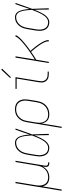

<svg xmlns="http://www.w3.org/2000/svg" viewBox="990 -1805 1002 3058"><g transform="rotate(-90 1491.0 -276.0)"><path d="M-18 205 103 -530H123L70 -210Q66 -186 65 -162Q64 -138 68 -115.5Q72 -93 82 -72.5Q92 -52 109 -37.5Q126 -23 149 -16.5Q172 -10 196 -10Q219 -10 242 -15Q265 -20 286 -32Q307 -44 324.5 -61.5Q342 -79 354 -100Q366 -121 373 -143.5Q380 -166 383 -189L440 -530H459L381 -58Q380 -49 381 -39.5Q382 -30 388 -23Q394 -16 403 -13Q412 -10 422 -10H434V8H419Q405 8 392.5 4Q380 0 372 -9.5Q364 -19 362 -32Q360 -45 362 -58L368 -99Q356 -74 337.5 -53Q319 -32 295.5 -18Q272 -4 246 2Q220 8 194 8Q169 8 144.5 2Q120 -4 101 -18Q82 -32 69.5 -53Q57 -74 51 -97L1 205Z M667 8Q642 8 617 0.5Q592 -7 574 -23.5Q556 -40 546 -62.5Q536 -85 532 -110Q528 -135 529.5 -161Q531 -187 535 -213L557 -343Q561 -367 568 -391Q575 -415 587 -437.5Q599 -460 616.5 -479.5Q634 -499 655.5 -513Q677 -527 701.5 -532.5Q726 -538 751 -538Q776 -538 797 -525.5Q818 -513 831 -493.5Q844 -474 851.5 -451Q859 -428 864 -404Q869 -380 872 -355.5Q875 -331 877 -306Q896 -362 915 -418Q934 -474 954 -530H973Q950 -464 927 -397.5Q904 -331 879 -265Q883 -199 884 -132.5Q885 -66 888 0H868Q867 -56 866.5 -112.5Q866 -169 864 -226Q854 -201 843.5 -176.5Q833 -152 821 -128Q809 -104 794.5 -81Q780 -58 761 -38Q742 -18 717.5 -5Q693 8 667 8ZM667 -10Q695 -10 720 -26Q745 -42 763 -65Q781 -88 795 -113Q809 -138 820.5 -164Q832 -190 842.5 -216Q853 -242 863 -268Q862 -287 860.5 -306.5Q859 -326 857 -345Q855 -364 852.5 -383Q850 -402 845 -420.5Q840 -439 833.5 -456.5Q827 -474 815.5 -488Q804 -502 787 -511Q770 -520 751 -520Q729 -520 706.5 -514.5Q684 -509 664.5 -496Q645 -483 629 -465Q613 -447 602.5 -426.5Q592 -406 585.5 -384Q579 -362 576 -340L554 -210Q550 -187 548.5 -163.5Q547 -140 550.5 -118Q554 -96 562 -75.5Q570 -55 585.5 -39.5Q601 -24 622.5 -17Q644 -10 667 -10Z M982 205 1073 -343Q1077 -368 1084.5 -393Q1092 -418 1105.5 -441Q1119 -464 1138.5 -483Q1158 -502 1181 -515Q1204 -528 1230 -533Q1256 -538 1281 -538Q1308 -538 1334 -531.5Q1360 -525 1380.5 -510Q1401 -495 1414 -472.5Q1427 -450 1432.5 -424.5Q1438 -399 1437.5 -371.5Q1437 -344 1432 -317L1411 -187Q1406 -161 1398 -136Q1390 -111 1376 -88Q1362 -65 1342 -46Q1322 -27 1298 -14.5Q1274 -2 1248.5 3Q1223 8 1197 8Q1170 8 1144 0.5Q1118 -7 1099 -24Q1080 -41 1069 -65Q1058 -89 1054 -115L1001 205ZM1197 -10Q1220 -10 1243.5 -15Q1267 -20 1289 -31.5Q1311 -43 1329 -60.5Q1347 -78 1360 -99.5Q1373 -121 1380.5 -143.5Q1388 -166 1391 -190L1413 -320Q1417 -344 1418 -368.5Q1419 -393 1414 -416Q1409 -439 1398 -459.5Q1387 -480 1369 -494Q1351 -508 1327.5 -514Q1304 -520 1280 -520Q1257 -520 1234 -515Q1211 -510 1189.5 -498Q1168 -486 1151 -468Q1134 -450 1121.5 -429Q1109 -408 1102.5 -385.5Q1096 -363 1092 -340L1070 -211Q1066 -187 1065 -163Q1064 -139 1068 -116Q1072 -93 1082.5 -72.5Q1093 -52 1110 -37Q1127 -22 1149.5 -16Q1172 -10 1197 -10Z M1840 0Q1819 0 1799 -3.5Q1779 -7 1761.5 -16.5Q1744 -26 1731.5 -41Q1719 -56 1712.5 -75Q1706 -94 1706 -114.5Q1706 -135 1710 -156L1769 -512H1605V-530H1791L1729 -153Q1726 -135 1726 -117Q1726 -99 1731 -83Q1736 -67 1747 -53.5Q1758 -40 1772.5 -32Q1787 -24 1804.5 -21Q1822 -18 1840 -18H1880V0ZM1791 -604 1778 -616 1910 -757 1926 -743Z M2016 0 2103 -530H2123L2072 -223Q2087 -232 2101.5 -241Q2116 -250 2130.5 -259.5Q2145 -269 2159 -278.5Q2173 -288 2187.5 -298Q2202 -308 2216 -318Q2230 -328 2243.5 -338Q2257 -348 2271 -358.5Q2285 -369 2298.5 -380Q2312 -391 2325.5 -402Q2339 -413 2351.5 -424.5Q2364 -436 2376.5 -448Q2389 -460 2400.5 -473Q2412 -486 2422.5 -500Q2433 -514 2436 -530H2459Q2457 -513 2446.5 -499Q2436 -485 2424.5 -471.5Q2413 -458 2400.5 -446Q2388 -434 2375 -422Q2362 -410 2348.5 -398.5Q2335 -387 2321.5 -376Q2308 -365 2294.5 -354.5Q2281 -344 2267 -333.5Q2253 -323 2238.5 -312.5Q2224 -302 2210 -292Q2221 -279 2232 -266Q2243 -253 2254 -240Q2265 -227 2275.5 -213.5Q2286 -200 2296 -186Q2306 -172 2315.5 -158Q2325 -144 2334 -129.5Q2343 -115 2351.5 -100Q2360 -85 2366.5 -69Q2373 -53 2378 -35.5Q2383 -18 2380 0H2360Q2363 -18 2358.5 -34.5Q2354 -51 2347.5 -66.5Q2341 -82 2333 -96.5Q2325 -111 2316 -125Q2307 -139 2297.5 -152.5Q2288 -166 2278 -179.5Q2268 -193 2258 -206Q2248 -219 2237.5 -231.5Q2227 -244 2216.5 -256.5Q2206 -269 2195 -282Q2164 -260 2132 -239.5Q2100 -219 2068 -199L2035 0Z M2667 8Q2642 8 2617 0.5Q2592 -7 2574 -23.5Q2556 -40 2546 -62.5Q2536 -85 2532 -110Q2528 -135 2529.5 -161Q2531 -187 2535 -213L2557 -343Q2561 -367 2568 -391Q2575 -415 2587 -437.5Q2599 -460 2616.5 -479.5Q2634 -499 2655.5 -513Q2677 -527 2701.5 -532.5Q2726 -538 2751 -538Q2776 -538 2797 -525.5Q2818 -513 2831 -493.5Q2844 -474 2851.5 -451Q2859 -428 2864 -404Q2869 -380 2872 -355.5Q2875 -331 2877 -306Q2896 -362 2915 -418Q2934 -474 2954 -530H2973Q2950 -464 2927 -397.5Q2904 -331 2879 -265Q2883 -199 2884 -132.5Q2885 -66 2888 0H2868Q2867 -56 2866.5 -112.5Q2866 -169 2864 -226Q2854 -201 2843.5 -176.5Q2833 -152 2821 -128Q2809 -104 2794.5 -81Q2780 -58 2761 -38Q2742 -18 2717.5 -5Q2693 8 2667 8ZM2667 -10Q2695 -10 2720 -26Q2745 -42 2763 -65Q2781 -88 2795 -113Q2809 -138 2820.5 -164Q2832 -190 2842.5 -216Q2853 -242 2863 -268Q2862 -287 2860.5 -306.5Q2859 -326 2857 -345Q2855 -364 2852.5 -383Q2850 -402 2845 -420.5Q2840 -439 2833.5 -456.5Q2827 -474 2815.5 -488Q2804 -502 2787 -511Q2770 -520 2751 -520Q2729 -520 2706.5 -514.5Q2684 -509 2664.5 -496Q2645 -483 2629 -465Q2613 -447 2602.5 -426.5Q2592 -406 2585.5 -384Q2579 -362 2576 -340L2554 -210Q2550 -187 2548.5 -163.5Q2547 -140 2550.5 -118Q2554 -96 2562 -75.5Q2570 -55 2585.5 -39.5Q2601 -24 2622.5 -17Q2644 -10 2667 -10Z"/></g></svg>

Font: Iosevka Curly Thin Oblique
Style: Regular
Weight: 100
Italic angle: -9°
Monospace: yes
Designer: Belleve Invis
Foundry: Belleve Invis
Version: Version 11.1.0; ttfautohint (v1.8.3)